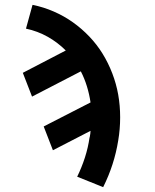

<svg xmlns="http://www.w3.org/2000/svg" viewBox="-20 -558 640 791"><path d="M405 213 298 170Q317 131 330 90.5Q343 50 349 8Q350 7 350 6.5Q350 6 350 5Q351 -1 352 -7Q353 -13 353 -19L198 61L160 -37L353 -136Q348 -170 338 -202.5Q328 -235 313 -264L112 -160L74 -258L251 -350Q235 -366 216 -380.5Q197 -395 176.5 -406.5Q156 -418 133.5 -426.5Q111 -435 87 -440L114 -538Q159 -529 201.5 -510.5Q244 -492 280.5 -466Q317 -440 348 -407.5Q379 -375 402.5 -337Q426 -299 442.5 -256Q459 -213 467 -168Q475 -123 475 -74.5Q475 -26 467 21Q459 71 443.5 119Q428 167 405 213Z"/></svg>

Font: Iosevka Curly Extended
Style: Bold Italic
Weight: 700
Width: 7
Italic angle: -9°
Monospace: yes
Designer: Belleve Invis
Foundry: Belleve Invis
Version: Version 11.1.0; ttfautohint (v1.8.3)